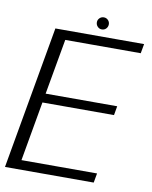

<svg xmlns="http://www.w3.org/2000/svg" viewBox="-96 -829 709 893"><g transform="rotate(10 259.0 -382.5)"><path d="M-10.5 0H408.5L416.5 -44.5H59.5L109 -325.5H447L454.5 -368.5H116.5L163 -630.5H519.5L527.5 -675H108.5ZM321.5 -708Q334 -708 342 -716.5Q350 -725 350 -737Q350 -748.5 341.8 -756.8Q333.5 -765 322 -765Q310 -765 301.8 -756.8Q293.5 -748.5 293.5 -737Q293.5 -725 301.8 -716.5Q310 -708 321.5 -708Z"/></g></svg>

Font: Anybody Thin Light
Style: Italic
Weight: 300
Italic angle: -10°
Version: Version 1.113;gftools[0.9.25]